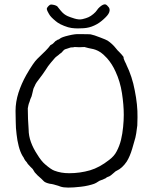

<svg xmlns="http://www.w3.org/2000/svg" viewBox="-20 -852 707 887"><path d="M244.1 -823.2 259.8 -803.7Q268.6 -793 276.4 -787.1Q284.2 -781.2 293 -777.3Q301.8 -773.4 323.2 -766.6Q344.7 -759.8 361.3 -763.7Q377.9 -767.6 388.7 -772.5Q399.4 -777.3 411.1 -787.1Q422.9 -796.9 427.7 -804.7Q432.6 -812.5 440.4 -819.3Q448.2 -826.2 454.1 -829.1Q460 -832 464.8 -832Q469.7 -832 474.6 -827.1Q479.5 -822.3 482.4 -818.4Q485.4 -814.5 486.3 -808.6Q487.3 -802.7 484.4 -794.9Q481.4 -787.1 474.6 -779.3Q467.8 -771.5 458 -762.7Q448.2 -753.9 438.5 -747.1Q428.7 -740.2 416 -734.4Q403.3 -728.5 391.6 -725.6Q379.9 -722.7 367.2 -721.7Q354.5 -720.7 339.8 -720.7Q325.2 -720.7 310.5 -722.7Q295.9 -724.6 276.4 -732.4Q256.8 -740.2 247.1 -747.1Q237.3 -753.9 226.6 -763.7Q215.8 -773.4 210.9 -780.3Q206.1 -787.1 200.2 -798.8Q194.3 -810.5 197.3 -815.4Q200.2 -820.3 205.1 -825.2Q210.9 -831.1 215.8 -831.1Q233.4 -830.1 244.1 -823.2ZM258.8 9.8Q255.9 7.8 227.5 0Q215.8 -2.9 210.9 -2.9Q188.5 -7.8 181.6 -15.6Q174.8 -23.4 153.3 -42Q146.5 -48.8 140.6 -55.7Q130.9 -70.3 130.9 -71.3Q126 -77.1 120.1 -82Q109.4 -92.8 108.4 -94.7Q106.4 -98.6 103.5 -102.5Q99.6 -106.4 96.7 -110.4Q90.8 -119.1 89.8 -123Q89.8 -123 84 -131.8Q73.2 -150.4 66.4 -176.8Q59.6 -203.1 56.6 -231.4Q52.7 -260.7 52.7 -289.1Q51.8 -318.4 51.8 -339.8Q51.8 -380.9 65.4 -423.8Q79.1 -465.8 101.6 -505.9Q134.8 -563.5 152.3 -580.1Q201.2 -626 210 -639.6Q211.9 -643.6 216.8 -645.5Q222.7 -648.4 225.6 -651.4Q229.5 -655.3 232.4 -658.2Q235.4 -662.1 239.3 -664.1Q241.2 -665 243.2 -666Q245.1 -667 247.1 -668.9Q249 -669.9 252 -669.9Q253.9 -670.9 255.9 -672.9Q264.6 -680.7 298.8 -688.5Q327.1 -695.3 344.7 -694.3Q393.6 -694.3 398.4 -693.4Q414.1 -690.4 443.4 -678.7Q469.7 -668.9 477.5 -664.1Q499 -649.4 513.7 -630.9Q523.4 -618.2 533.2 -609.4Q543 -599.6 550.8 -588.9V-587.9Q550.8 -581.1 552.7 -578.1Q556.6 -569.3 556.6 -568.4L561.5 -558.6Q563.5 -555.7 563.5 -553.7Q590.8 -498 602.5 -434.6Q616.2 -367.2 615.2 -310.5Q614.3 -272.5 614.3 -272.5Q614.3 -269.5 609.4 -236.3Q606.4 -216.8 600.6 -199.2Q595.7 -182.6 590.8 -165Q580.1 -128.9 565.4 -105.5Q544.9 -75.2 519.5 -63.5Q514.6 -61.5 511.7 -58.6Q508.8 -55.7 504.9 -52.7Q500 -47.9 492.2 -42Q489.3 -40 484.4 -37.1Q475.6 -34.2 472.7 -32.2Q467.8 -27.3 460.9 -25.4Q454.1 -21.5 449.2 -20.5Q439.5 -17.6 432.1 -12.2Q424.8 -6.8 415 -2.9Q404.3 1 387.7 4.9Q371.1 8.8 353.5 10.7Q336.9 12.7 321.3 13.7Q305.7 14.6 294.9 14.6Q272.5 14.6 258.8 9.8ZM116.2 -380.9Q113.3 -375 111.3 -366.2Q108.4 -352.5 108.4 -351.6Q108.4 -327.1 109.4 -302.7Q111.3 -278.3 112.3 -253.9Q112.3 -224.6 123 -195.3Q133.8 -166 151.4 -139.6Q170.9 -107.4 188.5 -92.8Q216.8 -68.4 231.4 -63.5Q247.1 -57.6 263.7 -54.7Q280.3 -51.8 299.8 -51.8Q349.6 -51.8 396.5 -65.4Q439.5 -78.1 484.4 -113.3Q507.8 -130.9 518.6 -152.3Q532.2 -177.7 539.1 -206.1Q545.9 -234.4 548.8 -265.6Q551.8 -295.9 551.8 -321.3Q551.8 -367.2 543.5 -421.4Q535.2 -475.6 513.7 -521.5Q498 -556.6 474.6 -583Q466.8 -591.8 458 -599.6Q446.3 -610.4 432.6 -617.2Q422.9 -622.1 412.1 -625Q395.5 -628.9 388.7 -629.9Q379.9 -631.8 370.1 -634.8L345.7 -633.8Q326.2 -634.8 325.2 -634.8Q319.3 -632.8 306.6 -632.8Q304.7 -632.8 292 -627.9Q279.3 -625 274.4 -620.1Q266.6 -611.3 263.7 -608.4Q255.9 -603.5 250 -597.7Q248 -595.7 246.1 -594.7Q245.1 -593.8 242.2 -591.8Q239.3 -588.9 237.3 -587.9Q233.4 -584 233.4 -584Q233.4 -584 215.8 -563.5Q202.1 -547.9 190.4 -528.3Q176.8 -507.8 163.1 -490.2Q146.5 -468.8 144.5 -463.9Q141.6 -458 138.7 -451.2Q134.8 -444.3 133.8 -439.5Q131.8 -430.7 129.9 -422.9Q127.9 -414.1 126 -407.2Q123 -400.4 120.1 -393.6Q118.2 -387.7 116.2 -380.9Z"/></svg>

Font: ToneOZ-Zhuyin-Tsuipita-TC
Style: Regular
Weight: 400
Designer: ÂÆ£ÂøóÂáåJeffrey Xuan(jeffreyx@gmail.com, ToneOZ.com) ÈòøÂù§(cjkFonts)
Foundry: ToneOZ
Version: Version 0.240710